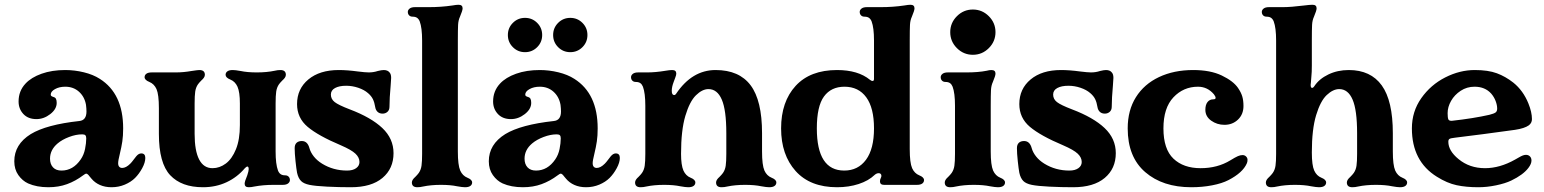

<svg xmlns="http://www.w3.org/2000/svg" viewBox="-20 -776 6481 806"><path d="M98 -6Q74 -17 57 -41Q40 -65 40 -99Q40 -170 109 -213Q175 -253 313 -268Q343 -271 343 -308Q343 -320 341 -336Q335 -370 311.5 -391Q288 -412 254 -412Q229 -412 211 -402Q193 -392 193 -379Q193 -375 195.5 -373Q198 -371 204 -369Q212 -367 215 -361Q218 -355 218 -344Q218 -318 191 -297Q164 -276 133 -276Q98 -276 78 -297.5Q58 -319 58 -350Q58 -394 87 -425Q111 -451 154.5 -466.5Q198 -482 254 -482Q293 -482 332 -472.5Q371 -463 399 -445Q497 -383 497 -237Q497 -206 493.5 -182.5Q490 -159 483 -130Q476 -102 476 -91Q476 -81 480.5 -76Q485 -71 493 -71Q509 -71 527 -89Q533 -95 540 -104.5Q547 -114 552 -120Q562 -132 573 -132Q590 -132 590 -113Q590 -94 577 -70Q564 -46 547 -29Q530 -12 504 -1Q478 10 448 10Q421 10 399.5 0.5Q378 -9 364 -26Q360 -30 356 -35.5Q352 -41 348.5 -44Q345 -47 342 -47Q338 -47 329 -40Q297 -16 261.5 -3Q226 10 183 10Q134 10 98 -6ZM238 -60Q287 -60 319 -107Q332 -126 337 -150.5Q342 -175 342 -195Q342 -204 338.5 -208Q335 -212 325 -212Q299 -212 270 -201Q241 -190 222 -174Q190 -147 190 -110Q190 -87 202.5 -73.5Q215 -60 238 -60Z M647 -214V-322Q647 -379 637 -402Q627 -424 607 -432Q587 -440 587 -452Q587 -461 594.5 -466.5Q602 -472 617 -472H718Q750 -472 784 -478Q810 -482 817 -482Q840 -482 840 -462Q840 -456 836 -450Q832 -444 826 -439Q816 -429 811 -422Q802 -409 799.5 -391.5Q797 -374 797 -342V-214Q797 -143 816 -106.5Q835 -70 872 -70Q902 -70 928 -89.5Q954 -109 970.5 -149.5Q987 -190 987 -251V-342Q987 -389 977 -412Q967 -434 947 -442Q927 -450 927 -462Q927 -471 934.5 -476.5Q942 -482 957 -482Q968 -482 990 -478Q1018 -472 1058 -472Q1100 -472 1133 -479Q1145 -482 1157 -482Q1180 -482 1180 -462Q1180 -456 1176 -450Q1172 -444 1166 -439Q1156 -429 1151 -422Q1142 -409 1139.5 -391.5Q1137 -374 1137 -342V-140Q1137 -87 1147 -60Q1151 -50 1158 -45Q1165 -40 1177 -40Q1186 -40 1191.5 -34.5Q1197 -29 1197 -20Q1197 -12 1189.5 -6Q1182 0 1167 0H1129Q1085 0 1048 7Q1035 10 1024 10Q1007 10 1007 -5Q1007 -14 1018 -40Q1024 -58 1024 -66Q1024 -77 1018 -77Q1015 -77 1008 -70Q976 -32 931 -11Q886 10 832 10Q742 10 694.5 -40.5Q647 -91 647 -214Z M1279 0Q1255 -5 1244 -16Q1232 -28 1227 -51Q1224 -67 1220.5 -100Q1217 -133 1217 -154Q1217 -169 1225 -176.5Q1233 -184 1247 -184Q1271 -184 1279 -154Q1284 -136 1297.5 -119Q1311 -102 1332 -89Q1379 -60 1437 -60Q1461 -60 1475 -70Q1489 -80 1489 -96Q1489 -115 1472 -131Q1455 -147 1411 -166Q1316 -206 1271.5 -243.5Q1227 -281 1227 -339Q1227 -403 1274.5 -442.5Q1322 -482 1402 -482Q1438 -482 1482 -476Q1514 -472 1528 -472Q1548 -472 1566 -478Q1582 -482 1591 -482Q1608 -482 1616 -471Q1622 -464 1622 -449Q1622 -442 1620 -418Q1615 -363 1615 -328Q1615 -314 1606.5 -306.5Q1598 -299 1586 -299Q1573 -299 1565 -306.5Q1557 -314 1555 -327Q1552 -346 1545.5 -359.5Q1539 -373 1525 -385Q1509 -399 1484 -407.5Q1459 -416 1433 -416Q1404 -416 1386.5 -406.5Q1369 -397 1369 -379Q1369 -360 1385 -347.5Q1401 -335 1448 -317Q1538 -283 1585 -238.5Q1632 -194 1632 -133Q1632 -68 1585.5 -29Q1539 10 1453 10Q1403 10 1353 7.5Q1303 5 1279 0Z M1709 -10Q1709 -16 1713 -22Q1717 -28 1723 -33Q1733 -43 1738 -50Q1747 -63 1749.5 -80.5Q1752 -98 1752 -130V-606Q1752 -659 1742 -686Q1738 -696 1731 -701Q1724 -706 1712 -706Q1703 -706 1697.5 -711.5Q1692 -717 1692 -726Q1692 -734 1699.5 -740Q1707 -746 1722 -746H1780Q1832 -746 1879 -753Q1896 -756 1905 -756Q1922 -756 1922 -741Q1922 -732 1911 -706Q1904 -691 1903 -671.5Q1902 -652 1902 -606V-140Q1902 -83 1912 -60Q1922 -38 1942 -30Q1962 -22 1962 -10Q1962 -1 1954.5 4.5Q1947 10 1932 10Q1921 10 1899 6Q1871 0 1831 0Q1789 0 1756 7Q1744 10 1732 10Q1709 10 1709 -10Z M2090 -6Q2066 -17 2049 -41Q2032 -65 2032 -99Q2032 -170 2101 -213Q2167 -253 2305 -268Q2335 -271 2335 -308Q2335 -320 2333 -336Q2327 -370 2303.5 -391Q2280 -412 2246 -412Q2221 -412 2203 -402Q2185 -392 2185 -379Q2185 -375 2187.5 -373Q2190 -371 2196 -369Q2204 -367 2207 -361Q2210 -355 2210 -344Q2210 -318 2183 -297Q2156 -276 2125 -276Q2090 -276 2070 -297.5Q2050 -319 2050 -350Q2050 -394 2079 -425Q2103 -451 2146.5 -466.5Q2190 -482 2246 -482Q2285 -482 2324 -472.5Q2363 -463 2391 -445Q2489 -383 2489 -237Q2489 -206 2485.5 -182.5Q2482 -159 2475 -130Q2468 -102 2468 -91Q2468 -81 2472.5 -76Q2477 -71 2485 -71Q2501 -71 2519 -89Q2525 -95 2532 -104.5Q2539 -114 2544 -120Q2554 -132 2565 -132Q2582 -132 2582 -113Q2582 -94 2569 -70Q2556 -46 2539 -29Q2522 -12 2496 -1Q2470 10 2440 10Q2413 10 2391.5 0.5Q2370 -9 2356 -26Q2352 -30 2348 -35.5Q2344 -41 2340.5 -44Q2337 -47 2334 -47Q2330 -47 2321 -40Q2289 -16 2253.5 -3Q2218 10 2175 10Q2126 10 2090 -6ZM2230 -60Q2279 -60 2311 -107Q2324 -126 2329 -150.5Q2334 -175 2334 -195Q2334 -204 2330.5 -208Q2327 -212 2317 -212Q2291 -212 2262 -201Q2233 -190 2214 -174Q2182 -147 2182 -110Q2182 -87 2194.5 -73.5Q2207 -60 2230 -60ZM2112 -629Q2112 -659 2133 -680Q2154 -701 2184 -701Q2214 -701 2235 -680Q2256 -659 2256 -629Q2256 -599 2235 -578Q2214 -557 2184 -557Q2154 -557 2133 -578Q2112 -599 2112 -629ZM2374 -701Q2404 -701 2425 -680Q2446 -659 2446 -629Q2446 -599 2425 -578Q2404 -557 2374 -557Q2344 -557 2323 -578Q2302 -599 2302 -629Q2302 -659 2323 -680Q2344 -701 2374 -701Z M2646 -10Q2646 -16 2650 -22Q2654 -28 2660 -33Q2670 -43 2675 -50Q2684 -63 2686.5 -80.5Q2689 -98 2689 -130V-332Q2689 -385 2679 -412Q2675 -422 2668 -427Q2661 -432 2649 -432Q2640 -432 2634.5 -437.5Q2629 -443 2629 -452Q2629 -460 2636.5 -466Q2644 -472 2659 -472H2697Q2732 -472 2774 -479Q2791 -482 2802 -482Q2819 -482 2819 -467Q2819 -461 2814.5 -449.5Q2810 -438 2808 -432Q2800 -411 2800 -395Q2800 -377 2810 -377Q2815 -377 2818 -382Q2885 -482 2984 -482Q3083 -482 3131 -418Q3179 -354 3179 -217V-140Q3179 -83 3189 -60Q3199 -38 3219 -30Q3239 -22 3239 -10Q3239 -1 3231.5 4.5Q3224 10 3209 10Q3198 10 3176 6Q3148 0 3108 0Q3066 0 3033 7Q3021 10 3009 10Q2986 10 2986 -10Q2986 -16 2990 -22Q2994 -28 3000 -33Q3010 -43 3015 -50Q3024 -63 3026.5 -80.5Q3029 -98 3029 -130V-217Q3029 -314 3010 -358Q2991 -402 2954 -402Q2928 -402 2901.5 -376Q2875 -350 2857 -289.5Q2839 -229 2839 -130Q2839 -83 2849 -60Q2859 -38 2879 -30Q2899 -22 2899 -10Q2899 -1 2891.5 4.5Q2884 10 2869 10Q2858 10 2836 6Q2808 0 2768 0Q2726 0 2693 7Q2681 10 2669 10Q2646 10 2646 -10Z M3259 -237Q3259 -349 3320 -415.5Q3381 -482 3494 -482Q3582 -482 3632 -441Q3638 -436 3643 -436Q3649 -436 3649 -445V-606Q3649 -659 3639 -686Q3635 -696 3628 -701Q3621 -706 3609 -706Q3600 -706 3594.5 -711.5Q3589 -717 3589 -726Q3589 -734 3596.5 -740Q3604 -746 3619 -746H3677Q3729 -746 3776 -753Q3793 -756 3802 -756Q3819 -756 3819 -741Q3819 -732 3808 -706Q3801 -691 3800 -671.5Q3799 -652 3799 -606V-150Q3799 -93 3809 -70Q3819 -48 3839 -40Q3859 -32 3859 -20Q3859 -11 3851.5 -5.5Q3844 0 3829 0H3691Q3674 0 3674 -15Q3674 -22 3678 -30Q3680 -33 3680 -38Q3680 -43 3677 -46Q3674 -49 3669 -49Q3660 -49 3652 -42Q3626 -17 3584.5 -3.5Q3543 10 3494 10Q3381 10 3320 -58Q3259 -126 3259 -237ZM3524 -60Q3582 -60 3615.5 -105.5Q3649 -151 3649 -237Q3649 -323 3616.5 -367.5Q3584 -412 3525 -412Q3469 -412 3439 -371Q3409 -330 3409 -237Q3409 -60 3524 -60Z M3946 -10Q3946 -16 3950 -22Q3954 -28 3960 -33Q3970 -43 3975 -50Q3984 -63 3986.5 -80.5Q3989 -98 3989 -130V-332Q3989 -385 3979 -412Q3975 -422 3968 -427Q3961 -432 3949 -432Q3940 -432 3934.5 -437.5Q3929 -443 3929 -452Q3929 -460 3936.5 -466Q3944 -472 3959 -472H4037Q4087 -472 4122 -479Q4133 -482 4142 -482Q4159 -482 4159 -467Q4159 -458 4148 -432Q4141 -417 4140 -397.5Q4139 -378 4139 -332V-140Q4139 -83 4149 -60Q4159 -38 4179 -30Q4199 -22 4199 -10Q4199 -1 4191.5 4.5Q4184 10 4169 10Q4158 10 4136 6Q4108 0 4068 0Q4026 0 3993 7Q3981 10 3969 10Q3946 10 3946 -10ZM4064 -736Q4103 -736 4131 -708Q4159 -680 4159 -641Q4159 -602 4131 -574Q4103 -546 4064 -546Q4025 -546 3997 -574Q3969 -602 3969 -641Q3969 -680 3997 -708Q4025 -736 4064 -736Z M4311 0Q4287 -5 4276 -16Q4264 -28 4259 -51Q4256 -67 4252.5 -100Q4249 -133 4249 -154Q4249 -169 4257 -176.5Q4265 -184 4279 -184Q4303 -184 4311 -154Q4316 -136 4329.5 -119Q4343 -102 4364 -89Q4411 -60 4469 -60Q4493 -60 4507 -70Q4521 -80 4521 -96Q4521 -115 4504 -131Q4487 -147 4443 -166Q4348 -206 4303.5 -243.5Q4259 -281 4259 -339Q4259 -403 4306.5 -442.5Q4354 -482 4434 -482Q4470 -482 4514 -476Q4546 -472 4560 -472Q4580 -472 4598 -478Q4614 -482 4623 -482Q4640 -482 4648 -471Q4654 -464 4654 -449Q4654 -442 4652 -418Q4647 -363 4647 -328Q4647 -314 4638.5 -306.5Q4630 -299 4618 -299Q4605 -299 4597 -306.5Q4589 -314 4587 -327Q4584 -346 4577.5 -359.5Q4571 -373 4557 -385Q4541 -399 4516 -407.5Q4491 -416 4465 -416Q4436 -416 4418.5 -406.5Q4401 -397 4401 -379Q4401 -360 4417 -347.5Q4433 -335 4480 -317Q4570 -283 4617 -238.5Q4664 -194 4664 -133Q4664 -68 4617.5 -29Q4571 10 4485 10Q4435 10 4385 7.5Q4335 5 4311 0Z M4714 -237Q4714 -313 4748.5 -368Q4783 -423 4845.5 -452.5Q4908 -482 4989 -482Q5061 -482 5109 -459Q5157 -436 5177 -407Q5190 -388 5195 -371Q5200 -354 5200 -331Q5200 -296 5177 -274Q5154 -252 5120 -252Q5089 -252 5064.5 -269.5Q5040 -287 5040 -315Q5040 -336 5049 -347.5Q5058 -359 5073 -359Q5083 -359 5083 -365Q5083 -371 5076 -380Q5049 -412 5009 -412Q4948 -412 4906 -367.5Q4864 -323 4864 -237Q4864 -150 4906 -110Q4948 -70 5020 -70Q5091 -70 5145 -103Q5166 -116 5176.5 -120.5Q5187 -125 5196 -125Q5205 -125 5211 -119Q5217 -113 5217 -105Q5217 -96 5214 -90Q5197 -51 5137 -20Q5110 -6 5068.5 2Q5027 10 4981 10Q4861 10 4787.5 -53.5Q4714 -117 4714 -237Z M5294 -10Q5294 -16 5298 -22Q5302 -28 5308 -33Q5318 -43 5323 -50Q5332 -63 5334.5 -80.5Q5337 -98 5337 -130V-606Q5337 -659 5327 -686Q5323 -696 5316 -701Q5309 -706 5297 -706Q5288 -706 5282.5 -711.5Q5277 -717 5277 -726Q5277 -734 5284.5 -740Q5292 -746 5307 -746H5365Q5399 -746 5455 -753Q5478 -756 5490 -756Q5507 -756 5507 -741Q5507 -732 5496 -706Q5489 -691 5488 -671.5Q5487 -652 5487 -606V-501Q5487 -472 5485 -454Q5483 -436 5483 -429L5482 -420Q5482 -407 5488 -407Q5493 -407 5498 -415Q5518 -445 5556.5 -463.5Q5595 -482 5642 -482Q5734 -482 5780.5 -417.5Q5827 -353 5827 -217V-140Q5827 -83 5837 -60Q5847 -38 5867 -30Q5887 -22 5887 -10Q5887 -1 5879.5 4.5Q5872 10 5857 10Q5846 10 5824 6Q5796 0 5756 0Q5714 0 5681 7Q5669 10 5657 10Q5634 10 5634 -10Q5634 -16 5638 -22Q5642 -28 5648 -33Q5658 -43 5663 -50Q5672 -63 5674.5 -80.5Q5677 -98 5677 -130V-217Q5677 -314 5658 -358Q5639 -402 5602 -402Q5576 -402 5549.5 -377Q5523 -352 5505 -292.5Q5487 -233 5487 -136Q5487 -82 5497 -60Q5507 -38 5527 -30Q5547 -22 5547 -10Q5547 -1 5539.5 4.5Q5532 10 5517 10Q5506 10 5484 6Q5456 0 5416 0Q5374 0 5341 7Q5329 10 5317 10Q5294 10 5294 -10Z M6012 -34Q5907 -99 5907 -237Q5907 -308 5946.5 -364Q5986 -420 6047 -451Q6108 -482 6171 -482Q6227 -482 6263.5 -468.5Q6300 -455 6333 -429Q6374 -396 6396 -342Q6411 -305 6411 -276Q6411 -260 6398 -250Q6380 -237 6340 -231Q6320 -228 6207 -213L6088 -198Q6070 -196 6065 -193Q6060 -190 6060 -181Q6060 -143 6103 -108Q6149 -70 6214 -70Q6276 -70 6340 -106Q6344 -108 6355 -114.5Q6366 -121 6373 -123.5Q6380 -126 6386 -126Q6396 -126 6402.5 -119.5Q6409 -113 6409 -102Q6409 -88 6396 -71Q6374 -42 6324 -18Q6299 -6 6260.5 2Q6222 10 6186 10Q6135 10 6095 1.5Q6055 -7 6012 -34ZM6076 -269Q6166 -279 6232 -294Q6252 -299 6258.5 -304Q6265 -309 6265 -320Q6265 -335 6258.5 -352Q6252 -369 6240 -383Q6214 -412 6170 -412Q6138 -412 6112 -395Q6086 -378 6071.5 -352.5Q6057 -327 6057 -301Q6057 -282 6060 -275Q6063 -268 6076 -269Z"/></svg>

Font: Raigarh
Style: Bold
Weight: 700
Designer: jaikishan Patel
Foundry: MagicType
Version: Version 1.000